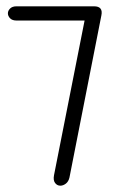

<svg xmlns="http://www.w3.org/2000/svg" viewBox="-20 -588 374 608"><path d="M171 0Q161 0 154.5 -8.5Q148 -17 151 -33L253 -549L278 -568Q307 -568 301 -539L200 -26Q197 -13 188.5 -6.5Q180 0 171 0ZM5 -546Q5 -554 12 -561Q19 -568 32 -568H278V-523H32Q19 -523 12 -530Q5 -537 5 -546Z"/></svg>

Font: Edu QLD Beginners
Style: Regular
Weight: 400
Designer: Tina and Corey Anderson
Foundry: Google for Education
Version: Version 1.001